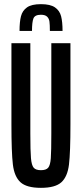

<svg xmlns="http://www.w3.org/2000/svg" viewBox="-20 -896 393 924"><path d="M35 -298V-688H126V-254Q126 -169 129 -135Q132 -101 142 -89Q152 -77 177 -77Q202 -77 212 -89Q222 -101 224.5 -134.5Q227 -168 227 -254V-688H319V-298Q319 -163 312 -104.5Q305 -46 275.5 -19Q246 8 177 8Q108 8 78.5 -19Q49 -46 42 -104Q35 -162 35 -298ZM281 -747H220Q220 -777 218 -792Q216 -807 206.5 -816Q197 -825 177 -825Q148 -825 141 -807.5Q134 -790 134 -747H74Q74 -791 81 -818Q88 -845 110 -860.5Q132 -876 177 -876Q222 -876 244.5 -860.5Q267 -845 274 -818Q281 -791 281 -747Z"/></svg>

Font: Saira Ultra Condensed SemiBold
Style: Regular
Weight: 600
Width: 1
Designer: Hector Gatti with collaboration of the Omnibus-Type team
Foundry: Omnibus-Type
Version: Version 1.001; ttfautohint (v1.8)